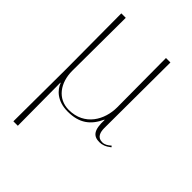

<svg xmlns="http://www.w3.org/2000/svg" viewBox="-226 -636 976 976"><g transform="rotate(45 262.0 -148.0)"><path d="M56 240H88L86 -68H88C101 -32 140 10 216 10C300 10 346 -26 377 -93H379C376 -18 396 6 440 6C459 6 478 0 502 -19L497 -26C480 -12 469 -4 450 -4C415 -4 407 -34 407 -63L409 -536H377L379 -183C379 -95 328 0 214 0C134 0 86 -67 86 -153L88 -536H56L58 -136Z"/></g></svg>

Font: Noto Serif Display Thin
Style: Regular
Weight: 100
Designer: Monotype Design Team
Foundry: Monotype Imaging Inc.
Version: Version 2.009